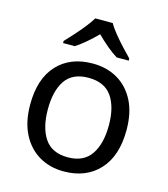

<svg xmlns="http://www.w3.org/2000/svg" viewBox="-115 -856 834 955"><g transform="rotate(15 302.5 -378.0)"><path d="M551 -269Q551 -136 483.5 -63Q416 10 301 10Q230 10 174.5 -22.5Q119 -55 87 -117.5Q55 -180 55 -269Q55 -402 122 -474Q189 -546 304 -546Q377 -546 432.5 -513.5Q488 -481 519.5 -419.5Q551 -358 551 -269ZM146 -269Q146 -174 183.5 -118.5Q221 -63 303 -63Q384 -63 422 -118.5Q460 -174 460 -269Q460 -364 422 -418Q384 -472 302 -472Q220 -472 183 -418Q146 -364 146 -269ZM347 -766Q359 -744 381.5 -716.5Q404 -689 428.5 -662.5Q453 -636 472 -617V-606H410Q384 -622 356 -645.5Q328 -669 301 -696Q274 -669 247 -646Q220 -623 194 -606H134V-617Q153 -637 176.5 -663Q200 -689 222 -716.5Q244 -744 257 -766Z"/></g></svg>

Font: Noto Sans NKo Unjoined
Style: Regular
Weight: 400
Designer: Monotype Design Team
Foundry: Monotype Imaging Inc.
Version: Version 2.004